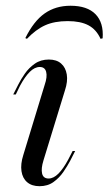

<svg xmlns="http://www.w3.org/2000/svg" viewBox="-20 -632 376 665"><path d="M130.6 -76.6Q121.8 -48.4 125.8 -31Q129.8 -13.7 148.4 -13.7Q165.3 -13.7 182.3 -30.6Q199.2 -47.6 216.1 -79L231.5 -108.9H240.3L222.6 -74.2Q213.7 -57.3 199.6 -36.7Q185.5 -16.1 165.3 -1.6Q145.2 12.9 116.9 12.9Q90.3 12.9 74.2 -0.8Q58.1 -14.5 54.4 -39.1Q50.8 -63.7 60.5 -94.4L134.7 -337.9Q144.4 -366.1 139.9 -383.1Q135.5 -400 117.7 -400Q100 -400 83.1 -383.1Q66.1 -366.1 49.2 -334.7L34.7 -304.8H25.8L43.5 -339.5Q52.4 -357.3 66.1 -377Q79.8 -396.8 100.4 -411.3Q121 -425.8 149.2 -425.8Q175.8 -425.8 191.5 -412.1Q207.3 -398.4 211.3 -374.2Q215.3 -350 204.8 -318.5ZM224.2 -612.1Q282.3 -612.1 310.9 -582.7Q339.5 -553.2 335.5 -499.2L328.2 -497.6Q313.7 -529.8 286.3 -544.4Q258.9 -558.9 214.5 -558.9Q168.5 -558.9 136.3 -544.4Q104 -529.8 73.4 -497.6L67.7 -500Q96.8 -558.9 134.7 -585.5Q172.6 -612.1 224.2 -612.1Z"/></svg>

Font: Playfair 144pt SemiCondensed
Style: Italic
Weight: 400
Width: 4
Italic angle: -15.6°
Designer: Claus Eggers Sørensen
Foundry: Claus Eggers Sørensen
Version: Version 2.203